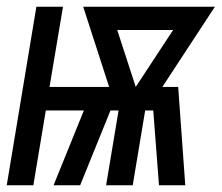

<svg xmlns="http://www.w3.org/2000/svg" viewBox="-36 -550 658 570"><path d="M-16 0 72 -530H151L111 -292H288L211 -530H602L446 -292H493L514 0H436L419 -222H395L358 0H279L316 -222H292L251 -121L202 0H123L213 -222H100L63 0ZM367 -292 478 -461H312Z"/></svg>

Font: Iosevka Curly Extended Oblique
Style: Regular
Weight: 400
Width: 7
Italic angle: -9°
Monospace: yes
Designer: Belleve Invis
Foundry: Belleve Invis
Version: Version 11.1.0; ttfautohint (v1.8.3)